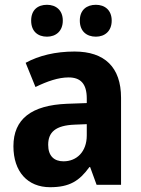

<svg xmlns="http://www.w3.org/2000/svg" viewBox="-20 -771 589 801"><path d="M110 -685C110 -640 138 -618 176 -618C213 -618 242 -641 242 -685C242 -729 213 -751 176 -751C138 -751 110 -730 110 -685ZM313 -685C313 -641 341 -618 380 -618C417 -618 446 -641 446 -685C446 -729 417 -751 380 -751C342 -751 313 -730 313 -685ZM291 -556C211 -556 142 -539 87 -509L128 -408C177 -432 224 -448 266 -448C315 -448 342 -423 342 -360V-341L259 -338C112 -332 36 -275 36 -161C36 -55 95 10 189 10C270 10 311 -16 353 -74H356L383 0H485V-363C485 -491 416 -556 291 -556ZM292 -251 342 -253V-206C342 -138 300 -98 245 -98C206 -98 181 -120 181 -167C181 -219 211 -248 292 -251Z"/></svg>

Font: Noto Sans Khmer SemiCondensed
Style: Bold
Weight: 700
Width: 4
Designer: Danh Hong and the Monotype Design Team
Foundry: Monotype Imaging Inc.
Version: Version 2.004